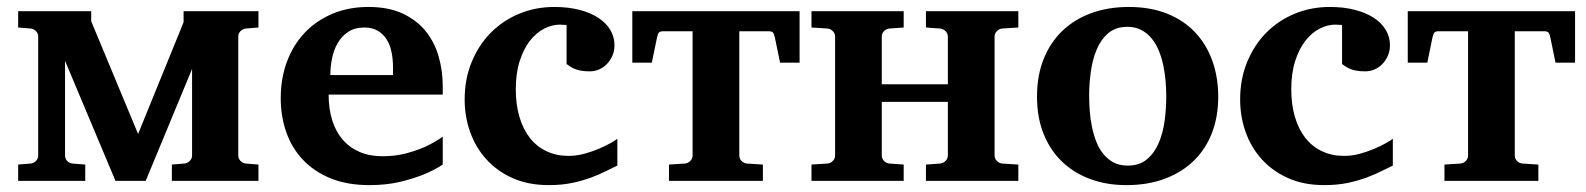

<svg xmlns="http://www.w3.org/2000/svg" viewBox="-20 -520 4561 552"><path d="M474.1 0V-46.9L509.8 -49.8Q519 -50.8 525.6 -57.4Q532.2 -64 532.2 -73.2V-321.8L398.9 0H312L167 -345.2V-73.2Q167 -64 172.9 -57.4Q178.7 -50.8 188 -49.8L225.1 -46.9V0H32.2V-46.9L67.9 -49.8Q77.1 -50.8 83.5 -57.4Q89.8 -64 89.8 -73.2V-415Q89.8 -423.8 83.5 -430.4Q77.1 -437 67.9 -438L32.2 -440.9V-487.8H242.2V-459L377 -134.8L507.8 -456.1V-487.8H723.1V-440.9L687 -438Q677.7 -437 671.4 -430.4Q665 -423.8 665 -415V-73.2Q665 -64 671.4 -57.4Q677.7 -50.8 687 -49.8L723.1 -46.9V0Z M1109.9 -326.2Q1109.9 -350.1 1105.5 -371.1Q1101.1 -392.1 1091.1 -407.5Q1081.1 -422.9 1065.4 -431.9Q1049.8 -440.9 1027.8 -440.9Q1000 -440.9 981.2 -428.5Q962.4 -416 950.9 -396.2Q939.5 -376.5 934.6 -352.1Q929.7 -327.6 929.7 -304.2H1109.9ZM1252.9 -46.9Q1227.1 -29.8 1194.8 -17.1Q1167 -5.9 1128.4 3.2Q1089.8 12.2 1042 12.2Q978 12.2 930.4 -7.3Q882.8 -26.9 850.8 -60.8Q818.8 -94.7 803 -140.1Q787.1 -185.5 787.1 -237.8Q787.1 -294.4 804.9 -342.5Q822.8 -390.6 855.7 -425.5Q888.7 -460.4 935.3 -480.2Q981.9 -500 1039.1 -500Q1097.7 -500 1138.4 -480.7Q1179.2 -461.4 1204.6 -429.4Q1230 -397.5 1241.5 -356.4Q1252.9 -315.4 1252.9 -272V-248H924.8Q924.8 -207 935.1 -174.3Q945.3 -141.6 965.1 -118.7Q984.9 -95.7 1013.7 -83.3Q1042.5 -70.8 1079.1 -70.8Q1117.2 -70.8 1148.7 -79.3Q1180.2 -87.9 1203.6 -98.6Q1230.5 -111.3 1252.9 -127Z M1754.9 -43.9Q1742.2 -38.1 1723.9 -28.8Q1705.6 -19.5 1681.4 -10.3Q1657.2 -1 1626.5 5.6Q1595.7 12.2 1557.6 12.2Q1499 12.2 1454.1 -7.8Q1409.2 -27.8 1378.4 -61.8Q1347.7 -95.7 1331.8 -140.1Q1315.9 -184.6 1315.9 -233.9Q1315.9 -293 1336.2 -342Q1356.4 -391.1 1391.4 -426.3Q1426.3 -461.4 1473.1 -480.7Q1520 -500 1573.7 -500Q1613.3 -500 1645 -491.9Q1676.8 -483.9 1699.5 -469.2Q1722.2 -454.6 1734.4 -434.3Q1746.6 -414.1 1746.6 -390.1Q1746.6 -373 1740.5 -359.4Q1734.4 -345.7 1724.6 -335.7Q1714.8 -325.7 1702.1 -320.3Q1689.5 -314.9 1675.8 -314.9Q1660.2 -314.9 1649.7 -316.9Q1639.2 -318.8 1631.8 -322Q1624.5 -325.2 1619.1 -328.9Q1613.8 -332.5 1608.9 -335.9V-448.2Q1602.5 -448.2 1598.9 -448.7Q1595.2 -449.2 1589.8 -449.2Q1566.9 -449.2 1544.2 -437.5Q1521.5 -425.8 1503.4 -402.6Q1485.4 -379.4 1474.1 -344.5Q1462.9 -309.6 1462.9 -263.2Q1462.9 -219.2 1473.4 -183.8Q1483.9 -148.4 1503.4 -123.5Q1522.9 -98.6 1551.3 -85.2Q1579.6 -71.8 1614.7 -71.8Q1637.7 -71.8 1660.6 -78.1Q1683.6 -84.5 1702.9 -92.8Q1722.2 -101.1 1736.1 -109.1Q1750 -117.2 1754.9 -121.1Z M2222.7 -339.8 2208 -411.1Q2205.6 -422.4 2202.4 -426.3Q2199.2 -430.2 2189 -430.2H2105.5V-73.2Q2105.5 -64 2111.8 -57.4Q2118.2 -50.8 2127.4 -49.8L2173.3 -46.9V0H1903.3V-46.9L1949.2 -49.8Q1958.5 -50.8 1964.8 -57.4Q1971.2 -64 1971.2 -73.2V-430.2H1887.7Q1877.4 -430.2 1874.3 -426.3Q1871.1 -422.4 1868.7 -411.1L1854 -339.8H1797.9V-487.8H2278.8V-339.8Z M2642.1 0V-46.9L2683.1 -49.8Q2691.9 -50.8 2698.5 -57.4Q2705.1 -64 2705.1 -73.2V-227.1H2515.1V-73.2Q2515.1 -64 2521.5 -57.4Q2527.8 -50.8 2537.1 -49.8L2578.1 -46.9V0H2313V-46.9L2358.9 -49.8Q2368.2 -50.8 2374.5 -57.4Q2380.9 -64 2380.9 -73.2V-415Q2380.9 -423.8 2374.5 -430.4Q2368.2 -437 2358.9 -438L2313 -440.9V-487.8H2578.1V-440.9L2537.1 -438Q2527.8 -437 2521.5 -430.4Q2515.1 -423.8 2515.1 -415V-277.8H2705.1V-415Q2705.1 -423.8 2698.5 -430.4Q2691.9 -437 2683.1 -438L2642.1 -440.9V-487.8H2907.7V-440.9L2861.3 -438Q2852.5 -437 2845.9 -430.4Q2839.4 -423.8 2839.4 -415V-73.2Q2839.4 -64 2845.9 -57.4Q2852.5 -50.8 2861.3 -49.8L2907.7 -46.9V0Z M3333 -242.2Q3333 -263.2 3331.1 -286.4Q3329.1 -309.6 3324.5 -332Q3319.8 -354.5 3311.5 -374.5Q3303.2 -394.5 3290.8 -409.7Q3278.3 -424.8 3261.2 -433.8Q3244.1 -442.9 3221.2 -442.9Q3187.5 -442.9 3166 -424.3Q3144.5 -405.8 3132.6 -376.7Q3120.6 -347.7 3116 -313Q3111.3 -278.3 3111.3 -246.1Q3111.3 -224.6 3113 -201.2Q3114.7 -177.7 3119.4 -155.3Q3124 -132.8 3131.8 -112.8Q3139.6 -92.8 3152.1 -77.4Q3164.6 -62 3181.6 -53Q3198.7 -43.9 3222.2 -43.9Q3256.3 -43.9 3277.8 -62.3Q3299.3 -80.6 3311.5 -109.4Q3323.7 -138.2 3328.4 -173.3Q3333 -208.5 3333 -242.2ZM3482.4 -241.2Q3482.4 -185.1 3464.6 -138.4Q3446.8 -91.8 3412.6 -58.3Q3378.4 -24.9 3329.3 -6.3Q3280.3 12.2 3218.3 12.2Q3161.1 12.2 3114 -5.4Q3066.9 -22.9 3033 -55.7Q2999 -88.4 2980.2 -135.5Q2961.4 -182.6 2961.4 -242.2Q2961.4 -303.7 2981 -351.6Q3000.5 -399.4 3035.4 -432.4Q3070.3 -465.3 3118.7 -482.7Q3167 -500 3225.1 -500Q3287.1 -500 3335 -481Q3382.8 -461.9 3415.5 -427.5Q3448.2 -393.1 3465.3 -345.7Q3482.4 -298.3 3482.4 -241.2Z M3984.4 -43.9Q3971.7 -38.1 3953.4 -28.8Q3935.1 -19.5 3910.9 -10.3Q3886.7 -1 3856 5.6Q3825.2 12.2 3787.1 12.2Q3728.5 12.2 3683.6 -7.8Q3638.7 -27.8 3607.9 -61.8Q3577.1 -95.7 3561.3 -140.1Q3545.4 -184.6 3545.4 -233.9Q3545.4 -293 3565.7 -342Q3585.9 -391.1 3620.8 -426.3Q3655.8 -461.4 3702.6 -480.7Q3749.5 -500 3803.2 -500Q3842.8 -500 3874.5 -491.9Q3906.2 -483.9 3929 -469.2Q3951.7 -454.6 3963.9 -434.3Q3976.1 -414.1 3976.1 -390.1Q3976.1 -373 3970 -359.4Q3963.9 -345.7 3954.1 -335.7Q3944.3 -325.7 3931.6 -320.3Q3918.9 -314.9 3905.3 -314.9Q3889.6 -314.9 3879.2 -316.9Q3868.7 -318.8 3861.3 -322Q3854 -325.2 3848.6 -328.9Q3843.3 -332.5 3838.4 -335.9V-448.2Q3832 -448.2 3828.4 -448.7Q3824.7 -449.2 3819.3 -449.2Q3796.4 -449.2 3773.7 -437.5Q3751 -425.8 3732.9 -402.6Q3714.8 -379.4 3703.6 -344.5Q3692.4 -309.6 3692.4 -263.2Q3692.4 -219.2 3702.9 -183.8Q3713.4 -148.4 3732.9 -123.5Q3752.4 -98.6 3780.8 -85.2Q3809.1 -71.8 3844.2 -71.8Q3867.2 -71.8 3890.1 -78.1Q3913.1 -84.5 3932.4 -92.8Q3951.7 -101.1 3965.6 -109.1Q3979.5 -117.2 3984.4 -121.1Z M4452.1 -339.8 4437.5 -411.1Q4435.1 -422.4 4431.9 -426.3Q4428.7 -430.2 4418.5 -430.2H4335V-73.2Q4335 -64 4341.3 -57.4Q4347.7 -50.8 4356.9 -49.8L4402.8 -46.9V0H4132.8V-46.9L4178.7 -49.8Q4188 -50.8 4194.3 -57.4Q4200.7 -64 4200.7 -73.2V-430.2H4117.2Q4106.9 -430.2 4103.8 -426.3Q4100.6 -422.4 4098.1 -411.1L4083.5 -339.8H4027.3V-487.8H4508.3V-339.8Z"/></svg>

Font: Charis SIL Cyr
Style: Bold
Weight: 700
Foundry: SIL International
Version: Version 5.000